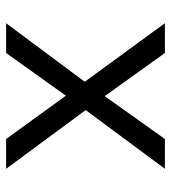

<svg xmlns="http://www.w3.org/2000/svg" viewBox="14 -572 558 626"><g transform="rotate(90 293.0 -259.0)"><path d="M55.7 0H152.8L292 -194.8L433.1 0H530.3L338.9 -259.3L530.3 -517.6H433.1L293.5 -321.3L152.8 -517.6H55.7L246.6 -256.3Z"/></g></svg>

Font: Cascadia Code SemiLight
Style: Regular
Weight: 350
Monospace: yes
Designer: Aaron Bell
Foundry: Saja Typeworks
Version: Version 2404.023